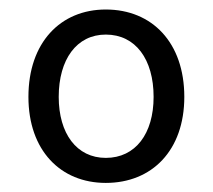

<svg xmlns="http://www.w3.org/2000/svg" viewBox="-20 -789 457 412"><path d="M207 -396.5C306.2 -396.5 375.5 -466.3 375.5 -581.1C375.5 -697.8 306.2 -768.6 207 -768.6C109.9 -768.6 41 -697.8 41 -581.1C41 -466.3 109.9 -396.5 207 -396.5ZM207 -450.2C144.5 -450.2 106 -502.4 106 -581.1C106 -661.6 144.5 -714.8 207 -714.8C271 -714.8 309.6 -661.6 309.6 -581.1C309.6 -502.4 271 -450.2 207 -450.2Z"/></svg>

Font: Duru Sans
Style: Regular
Weight: 400
Designer: Onur Yazıcıgil
Foundry: Onur Yazıcıgil
Version: Version 1.002